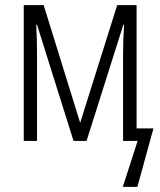

<svg xmlns="http://www.w3.org/2000/svg" viewBox="-20 -552 626 752"><path d="M518 180H461L519 0H462V-344Q462 -392 466 -455H463L319 0H268L125 -455H122Q125 -394 125 -344V0H73V-532H151L294 -71L439 -532H515V-49H581Z"/></svg>

Font: Noto Sans Display Light Narrow
Style: Regular
Weight: 300
Width: 4
Designer: Monotype Design team
Foundry: Monotype Imaging Inc.
Version: Version 1.000